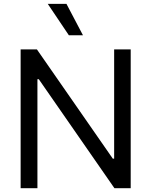

<svg xmlns="http://www.w3.org/2000/svg" viewBox="-20 -986 793 1006"><path d="M664.8 0H579.5L183.2 -571H176.1V0H88.1V-727.3H173.3L571 -154.8H578.1V-727.3H664.8ZM230.1 -965.9H328.1L414.8 -801.1H340.9Z"/></svg>

Font: Fast_Sans
Style: Regular
Weight: 400
Designer: Rasmus Andersson
Foundry: rsms
Version: Version 3.018;git-588b23468